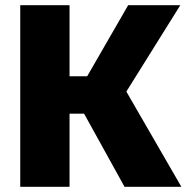

<svg xmlns="http://www.w3.org/2000/svg" viewBox="-20 -720 719 740"><path d="M460 0 304 -282H129V-426H316L474 -700H675L467 -367L679 0ZM58 0V-700H248V0Z"/></svg>

Font: Moderustic ExtraBold
Style: Regular
Weight: 800
Designer: Tural Alisoy
Foundry: TAFT Foundry
Version: Version 2.120